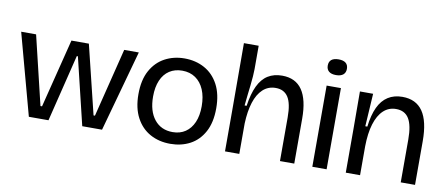

<svg xmlns="http://www.w3.org/2000/svg" viewBox="-64 -942 2799 1204"><g transform="rotate(10 1335.5 -339.5)"><path d="M158 0 18 -517H113L218 -79H228L338 -517H449L556 -79H565L674 -517H767L624 0H498L395 -427H388L283 0Z M1060 13Q988 13 931.5 -18Q875 -49 842.5 -110Q810 -171 810 -259Q810 -350 843 -410Q876 -470 932 -500Q988 -530 1057 -530Q1128 -530 1184.5 -499Q1241 -468 1273.5 -407Q1306 -346 1306 -256Q1306 -166 1273.5 -106Q1241 -46 1185.5 -16.5Q1130 13 1060 13ZM1062 -62Q1109 -62 1143 -85Q1177 -108 1195.5 -150.5Q1214 -193 1214 -253Q1214 -314 1195 -358.5Q1176 -403 1140.5 -427.5Q1105 -452 1056 -452Q1009 -452 974.5 -429.5Q940 -407 921.5 -364Q903 -321 903 -261Q903 -168 945.5 -115Q988 -62 1062 -62Z M1407 0V-264L1406 -689H1500V-540Q1500 -521 1498 -494Q1496 -467 1492.5 -435.5Q1489 -404 1485 -370.5Q1481 -337 1478 -305H1491Q1502 -383 1526 -433Q1550 -483 1588 -506.5Q1626 -530 1678 -530Q1764 -530 1806 -468.5Q1848 -407 1848 -286V0H1757V-278Q1757 -367 1731 -407Q1705 -447 1652 -447Q1604 -447 1570.5 -416Q1537 -385 1519 -328.5Q1501 -272 1498 -194V0Z M1963 0V-517H2054V0ZM2009 -592Q1979 -592 1963.5 -605Q1948 -618 1948 -642Q1948 -667 1963.5 -679.5Q1979 -692 2009 -692Q2039 -692 2054.5 -679.5Q2070 -667 2070 -642Q2070 -618 2054.5 -605Q2039 -592 2009 -592Z M2176 0V-278L2175 -517H2259L2246 -308H2259Q2268 -383 2291 -432Q2314 -481 2352.5 -505.5Q2391 -530 2444 -530Q2531 -530 2574 -467.5Q2617 -405 2617 -278V0H2526V-273Q2526 -363 2500 -405.5Q2474 -448 2418 -448Q2371 -448 2337.5 -416.5Q2304 -385 2286 -326Q2268 -267 2267 -184V0Z"/></g></svg>

Font: Bricolage Grotesque 60pt
Style: Regular
Weight: 400
Version: Version 1.001;gftools[0.9.33.dev8+g029e19f]